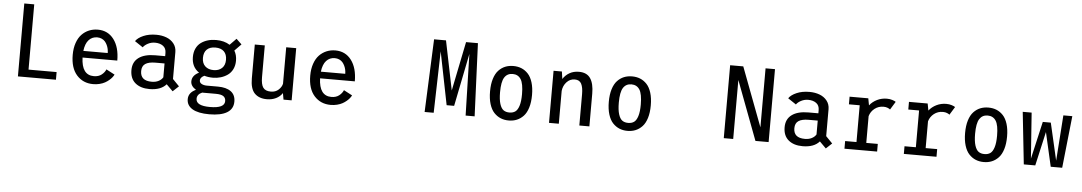

<svg xmlns="http://www.w3.org/2000/svg" viewBox="-41 -1167 10343 1836"><g transform="rotate(5 5130.0 -249.0)"><path d="M228.5 -73.5H498V0H133V-700H228.5Z M1052 -97.5Q1045.5 -84.5 1035 -71Q1024.5 -57.5 1007 -42.5Q989.5 -27.5 968.2 -15.8Q947 -4 917.5 3.5Q888 11 855.5 11Q758.5 11 697.8 -57Q637 -125 637 -251.5Q637 -315.5 654.5 -366Q672 -416.5 702.2 -448Q732.5 -479.5 771.8 -495.8Q811 -512 856 -512Q953 -512 1009.8 -436.8Q1066.5 -361.5 1066.5 -233.5H733Q738.5 -65.5 855.5 -65.5Q901 -65.5 930 -88.5Q959 -111.5 970.5 -140.5ZM856.5 -438Q807.5 -438 775.5 -403Q743.5 -368 735 -297.5H969Q969 -317 965 -336.2Q961 -355.5 952.2 -374Q943.5 -392.5 931 -406.8Q918.5 -421 899.2 -429.5Q880 -438 856.5 -438Z M1619 13 1557 -49Q1505 11 1395.5 11Q1310 11 1259.5 -31.5Q1209 -74 1209 -155Q1209 -233 1265 -274.2Q1321 -315.5 1423.5 -315.5H1519V-346Q1519 -391 1488.8 -413.2Q1458.5 -435.5 1411 -435.5Q1375 -435.5 1343.5 -419Q1312 -402.5 1297.5 -381L1219 -433.5Q1240.5 -466 1293.5 -489Q1346.5 -512 1416.5 -512Q1470.5 -512 1514.2 -495.5Q1558 -479 1585.2 -444.8Q1612.5 -410.5 1612.5 -363V-104.5L1675.5 -39.5ZM1411.5 -60.5Q1449.5 -60.5 1477.2 -74.8Q1505 -89 1519 -112.5V-245.5H1432Q1367.5 -245.5 1335 -223.8Q1302.5 -202 1302.5 -153.5Q1302.5 -60.5 1411.5 -60.5Z M1991 -150Q1946 -150 1908.5 -161.5Q1869.5 -142 1869.5 -114Q1869.5 -92 1890 -80.8Q1910.5 -69.5 1940.5 -69.5H2047.5Q2127 -69.5 2171.5 -37Q2216 -4.5 2216 60Q2216 130 2157.2 165.8Q2098.5 201.5 1987 201.5Q1880 201.5 1824.8 168.5Q1769.5 135.5 1769.5 75Q1769.5 12 1840.5 -20.5Q1789 -52 1789 -97Q1789 -154.5 1855.5 -186.5Q1783.5 -235 1783.5 -331Q1783.5 -377 1800.2 -412.5Q1817 -448 1846.2 -469.2Q1875.5 -490.5 1912 -501.2Q1948.5 -512 1991 -512Q2069.5 -512 2123 -477.5L2184.5 -540.5L2236 -491L2173 -426.5Q2197.5 -386 2197.5 -331Q2197.5 -285 2179.8 -249.2Q2162 -213.5 2132.2 -192.5Q2102.5 -171.5 2066.5 -160.8Q2030.5 -150 1991 -150ZM2101.5 -331Q2101.5 -383.5 2072.8 -411.5Q2044 -439.5 1991 -439.5Q1937.5 -439.5 1908.8 -411.5Q1880 -383.5 1880 -331Q1880 -279.5 1910.2 -251.2Q1940.5 -223 1991 -223Q2041.5 -223 2071.5 -251.2Q2101.5 -279.5 2101.5 -331ZM1853.5 64Q1853.5 131.5 1987.5 131.5Q2128 131.5 2128 63Q2128 32 2106 16.5Q2084 1 2032 1H1910Q1905 1 1902.5 0.5Q1853.5 21 1853.5 64Z M2522.5 10Q2447.5 10 2405.2 -33Q2363 -76 2363 -176V-501H2459V-196Q2459 -127 2480.5 -96.5Q2502 -66 2554.5 -66Q2600 -66 2628.8 -92.8Q2657.5 -119.5 2664.5 -151V-501H2760.5V0H2682.5L2671.5 -62Q2649 -27.5 2610.2 -8.8Q2571.5 10 2522.5 10Z M3332 -97.5Q3325.5 -84.5 3315 -71Q3304.5 -57.5 3287 -42.5Q3269.5 -27.5 3248.2 -15.8Q3227 -4 3197.5 3.5Q3168 11 3135.5 11Q3038.5 11 2977.8 -57Q2917 -125 2917 -251.5Q2917 -315.5 2934.5 -366Q2952 -416.5 2982.2 -448Q3012.5 -479.5 3051.8 -495.8Q3091 -512 3136 -512Q3233 -512 3289.8 -436.8Q3346.5 -361.5 3346.5 -233.5H3013Q3018.5 -65.5 3135.5 -65.5Q3181 -65.5 3210 -88.5Q3239 -111.5 3250.5 -140.5ZM3136.5 -438Q3087.5 -438 3055.5 -403Q3023.5 -368 3015 -297.5H3249Q3249 -317 3245 -336.2Q3241 -355.5 3232.2 -374Q3223.5 -392.5 3211 -406.8Q3198.5 -421 3179.2 -429.5Q3160 -438 3136.5 -438Z M4037 0 4066.5 -700H4181L4277 -230L4277.5 -226.5L4278 -230L4373.5 -700H4487.5L4517 0H4430.5L4415 -590L4313 -83H4241L4139.5 -591L4124 0Z M4922.2 -3.5Q4887 11 4844.5 11Q4802 11 4766.8 -3.5Q4731.5 -18 4703.2 -48Q4675 -78 4659 -129.8Q4643 -181.5 4643 -251Q4643 -320.5 4659 -372Q4675 -423.5 4703.2 -453.5Q4731.5 -483.5 4766.8 -497.8Q4802 -512 4844.5 -512Q4887 -512 4922.2 -497.8Q4957.5 -483.5 4985.8 -453.5Q5014 -423.5 5030 -372Q5046 -320.5 5046 -251Q5046 -181.5 5030 -129.8Q5014 -78 4985.8 -48Q4957.5 -18 4922.2 -3.5ZM4950 -251Q4950 -352 4923.2 -393.8Q4896.5 -435.5 4844.5 -435.5Q4792.5 -435.5 4765.8 -393.8Q4739 -352 4739 -251Q4739 -181.5 4752.2 -139.5Q4765.5 -97.5 4788 -81.5Q4810.5 -65.5 4844.5 -65.5Q4878.5 -65.5 4901 -81.5Q4923.5 -97.5 4936.8 -139.5Q4950 -181.5 4950 -251Z M5231 0V-500H5311L5321 -429Q5345.5 -467.5 5384.5 -489.5Q5423.5 -511.5 5474 -511.5Q5550 -511.5 5584.2 -461.2Q5618.5 -411 5618.5 -314.5V0H5522V-301Q5522 -366 5504 -400.5Q5486 -435 5440.5 -435Q5395 -435 5362.8 -400.2Q5330.5 -365.5 5325 -315V0Z M6062.2 -3.5Q6027 11 5984.5 11Q5942 11 5906.8 -3.5Q5871.5 -18 5843.2 -48Q5815 -78 5799 -129.8Q5783 -181.5 5783 -251Q5783 -320.5 5799 -372Q5815 -423.5 5843.2 -453.5Q5871.5 -483.5 5906.8 -497.8Q5942 -512 5984.5 -512Q6027 -512 6062.2 -497.8Q6097.5 -483.5 6125.8 -453.5Q6154 -423.5 6170 -372Q6186 -320.5 6186 -251Q6186 -181.5 6170 -129.8Q6154 -78 6125.8 -48Q6097.5 -18 6062.2 -3.5ZM6090 -251Q6090 -352 6063.2 -393.8Q6036.5 -435.5 5984.5 -435.5Q5932.5 -435.5 5905.8 -393.8Q5879 -352 5879 -251Q5879 -181.5 5892.2 -139.5Q5905.5 -97.5 5928 -81.5Q5950.5 -65.5 5984.5 -65.5Q6018.5 -65.5 6041 -81.5Q6063.5 -97.5 6076.8 -139.5Q6090 -181.5 6090 -251Z M7248.5 -700H7339V0H7212.5L6999 -566V0H6908.5V-700H7034.5L7248.5 -133.5Z M7889 13 7827 -49Q7775 11 7665.5 11Q7580 11 7529.5 -31.5Q7479 -74 7479 -155Q7479 -233 7535 -274.2Q7591 -315.5 7693.5 -315.5H7789V-346Q7789 -391 7758.8 -413.2Q7728.5 -435.5 7681 -435.5Q7645 -435.5 7613.5 -419Q7582 -402.5 7567.5 -381L7489 -433.5Q7510.5 -466 7563.5 -489Q7616.5 -512 7686.5 -512Q7740.5 -512 7784.2 -495.5Q7828 -479 7855.2 -444.8Q7882.5 -410.5 7882.5 -363V-104.5L7945.5 -39.5ZM7681.5 -60.5Q7719.5 -60.5 7747.2 -74.8Q7775 -89 7789 -112.5V-245.5H7702Q7637.5 -245.5 7605 -223.8Q7572.5 -202 7572.5 -153.5Q7572.5 -60.5 7681.5 -60.5Z M8270 -73.5H8380.5V0H8067V-73.5H8176V-426.5H8072.5V-500H8252L8264.5 -433.5Q8293.5 -470 8336.8 -491Q8380 -512 8430 -512Q8459.5 -512 8483.2 -504Q8507 -496 8516 -489L8468.5 -411.5Q8461.5 -418.5 8444.2 -425.5Q8427 -432.5 8405 -432.5Q8356 -432.5 8319.5 -404Q8283 -375.5 8270 -330.5Z M8840 -73.5H8950.5V0H8637V-73.5H8746V-426.5H8642.5V-500H8822L8834.5 -433.5Q8863.5 -470 8906.8 -491Q8950 -512 9000 -512Q9029.5 -512 9053.2 -504Q9077 -496 9086 -489L9038.5 -411.5Q9031.5 -418.5 9014.2 -425.5Q8997 -432.5 8975 -432.5Q8926 -432.5 8889.5 -404Q8853 -375.5 8840 -330.5Z M9482.2 -3.5Q9447 11 9404.5 11Q9362 11 9326.8 -3.5Q9291.5 -18 9263.2 -48Q9235 -78 9219 -129.8Q9203 -181.5 9203 -251Q9203 -320.5 9219 -372Q9235 -423.5 9263.2 -453.5Q9291.5 -483.5 9326.8 -497.8Q9362 -512 9404.5 -512Q9447 -512 9482.2 -497.8Q9517.5 -483.5 9545.8 -453.5Q9574 -423.5 9590 -372Q9606 -320.5 9606 -251Q9606 -181.5 9590 -129.8Q9574 -78 9545.8 -48Q9517.5 -18 9482.2 -3.5ZM9510 -251Q9510 -352 9483.2 -393.8Q9456.5 -435.5 9404.5 -435.5Q9352.5 -435.5 9325.8 -393.8Q9299 -352 9299 -251Q9299 -181.5 9312.2 -139.5Q9325.5 -97.5 9348 -81.5Q9370.5 -65.5 9404.5 -65.5Q9438.5 -65.5 9461 -81.5Q9483.5 -97.5 9496.8 -139.5Q9510 -181.5 9510 -251Z M9898.5 0H9788.5L9734.5 -500H9820L9851.5 -61L9934 -420.5H10011L10093.5 -62.5L10124.5 -500H10210.5L10157 0H10047L9972.5 -326.5Z"/></g></svg>

Font: League Mono Narrow
Style: Regular
Weight: 400
Width: 3
Designer: Tyler Finck
Foundry: The League of Moveable Type / Tyler Finck
Version: Version 2.210